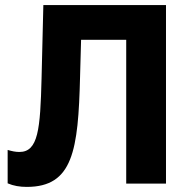

<svg xmlns="http://www.w3.org/2000/svg" viewBox="-20 -720 748 753"><path d="M85 13C266 13 287 -130 294 -419L298 -564H475V0H631V-700H150L143 -413C138 -213 130 -124 56 -124C41 -124 27 -127 10 -132V-1C33 9 58 13 85 13Z"/></svg>

Font: Fixel Display Bold
Style: Bold
Weight: 700
Designer: AlfaBravo + MacPaw
Foundry: Kyrylo Tkachov, Marchela Mozhyna, Serhii Makarenko, Maria Weinstein, Zakhar Kryvoshyya
Version: Version 1.211